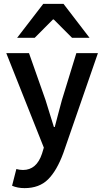

<svg xmlns="http://www.w3.org/2000/svg" viewBox="-20 -764 535 986"><path d="M106 202.1Q70.3 202.1 42 189.9L64 104Q80.6 108.9 98.1 108.9Q168 108.9 195.8 24.9L205.1 -5.9L12.2 -491.2H128.9L213.9 -250Q220.7 -229 234.9 -182.1Q249 -135.3 256.8 -111.8H261.2Q266.6 -131.3 278.8 -178.7Q291 -226.1 297.9 -250L372.1 -491.2H482.9L305.2 22Q272 112.3 226.8 157.2Q181.6 202.1 106 202.1ZM67.9 -569.8 202.1 -744.1H306.2L439.9 -569.8H350.1L255.9 -664.1H252L158.2 -569.8Z"/></svg>

Font: Source Sans 3 Semibold
Style: Regular
Weight: 600
Designer: Paul D. Hunt
Foundry: Adobe
Version: Version 3.052;hotconv 1.1.0;makeotfexe 2.6.0